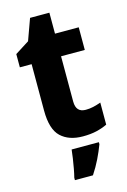

<svg xmlns="http://www.w3.org/2000/svg" viewBox="-132 -725 669 1008"><g transform="rotate(-15 202.5 -221.0)"><path d="M296 -121Q317 -121 337 -125.5Q357 -130 379 -138V-18Q352 -5 320 2.5Q288 10 246 10Q170 10 126.5 -31Q83 -72 83 -174V-426H19V-498L96 -547L138 -663H243V-549H372V-426H243V-180Q243 -121 296 -121ZM318 72Q304 109 286 146Q268 183 243 221H145V208Q150 189 155 162Q160 135 164 108Q168 81 170 61H318Z"/></g></svg>

Font: Noto Sans Armenian SemiCondensed ExtraBold
Style: Regular
Weight: 800
Width: 4
Designer: Monotype Design Team
Foundry: Monotype Imaging Inc.
Version: Version 2.008; ttfautohint (v1.8.4.7-5d5b)